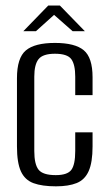

<svg xmlns="http://www.w3.org/2000/svg" viewBox="-20 -658 387 687"><path d="M180.2 8.7Q130.7 8.7 99.9 -2.6Q69.1 -14 54.9 -44.7Q40.7 -75.5 40.7 -134V-378Q40.7 -450.8 72.5 -477.6Q104.3 -504.4 176.6 -504.4Q248.2 -504.4 279.7 -478.2Q311.2 -452 311.2 -381.5V-317.5H249.2V-383.7Q249.2 -427.1 235.1 -446.4Q220.9 -465.7 176.6 -465.7Q133.3 -465.7 118 -446.4Q102.7 -427.1 102.7 -383.7V-117.7Q102.7 -70.1 118 -50.8Q133.3 -31.4 179.5 -31.4Q220.9 -31.4 235.1 -50Q249.2 -68.7 249.2 -117.7V-184.5H311.2V-134.2Q311.2 -76.9 297.3 -45.8Q283.4 -14.7 254.4 -3Q225.3 8.7 180.2 8.7ZM63.5 -546.4 152.6 -638.2H194.3L283.6 -546.4H239.8L173.5 -604.8L108.6 -546.4Z"/></svg>

Font: Alumni Sans SC Thin
Style: Regular
Weight: 100
Designer: Robert E. Leuschke
Foundry: Robert E. Leuschke
Version: Version 1.018